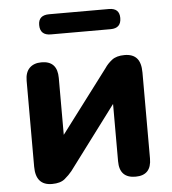

<svg xmlns="http://www.w3.org/2000/svg" viewBox="-51 -742 716 797"><g transform="rotate(-5 307.0 -343.5)"><path d="M183 -611Q138 -611 138 -654Q138 -695 183 -695H432Q476 -695 476 -654Q476 -611 432 -611ZM134 8Q66 8 66 -70V-428Q66 -463 84 -481Q102 -499 134 -499Q200 -499 200 -428V-191L397 -452Q408 -469 427 -484Q446 -499 480 -499Q514 -499 531 -480Q548 -461 548 -420V-62Q548 8 482 8Q415 8 415 -62V-301L218 -38Q206 -23 187.5 -7.5Q169 8 134 8Z"/></g></svg>

Font: Chiron GoRound TC
Style: Bold
Weight: 700
Designer: Ryoko NISHIZUKA 西塚涼子 (kana, bopomofo & ideographs); Paul D. Hunt (Latin, Greek & Cyrillic); Sandoll Communications 산돌커뮤니
Foundry: Adobe
Version: Version 1.000;hotconv 1.1.1;makeotfexe 2.6.0